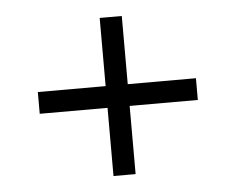

<svg xmlns="http://www.w3.org/2000/svg" viewBox="-39 -617 638 519"><g transform="rotate(-5 279.5 -357.5)"><path d="M249 -143H309V-328H494V-387H309V-572H249V-387H65V-328H249Z"/></g></svg>

Font: Noto Serif Thai
Style: Regular
Weight: 400
Designer: Monotype Design Team
Foundry: Monotype Imaging Inc.
Version: Version 1.901